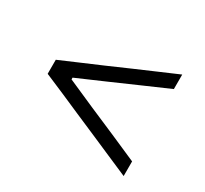

<svg xmlns="http://www.w3.org/2000/svg" viewBox="-99 -655 763 716"><g transform="rotate(30 283.0 -296.5)"><path d="M500.5 -78Q455.5 -97.5 412.2 -116.2Q369 -135 331 -151.5L232.5 -194Q195.5 -210.5 152.8 -228.8Q110 -247 64.5 -266.5V-327Q110 -346.5 153 -365Q196 -383.5 232.5 -399L331 -442Q369 -458.5 412.2 -477Q455.5 -495.5 500.5 -515V-452.5Q445 -428 387.5 -403.2Q330 -378.5 273 -353L152 -300.5V-293L272.5 -240Q330 -215.5 387.5 -190.5Q445 -165.5 500.5 -141Z"/></g></svg>

Font: Commissioner Thin Light
Style: Regular
Weight: 300
Version: Version 1.000